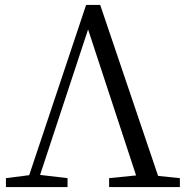

<svg xmlns="http://www.w3.org/2000/svg" viewBox="-20 -756 756 776"><path d="M619 -45 707 -36V0H421V-36L530 -47L336 -637L142 -49L253 -36V0H4V-36L98 -48L328 -736H385Z"/></svg>

Font: Shippori Mincho TTF
Style: Regular
Weight: 400
Version: Version 2.100